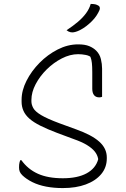

<svg xmlns="http://www.w3.org/2000/svg" viewBox="-20 -946 640 978"><path d="M378 -720Q413 -720 434.5 -711Q456 -702 470 -688Q488 -670 494 -645Q500 -620 500 -596Q500 -572 500 -548.5Q500 -525 500 -501Q500 -477 500 -453Q497 -452 494 -451Q491 -450 486 -450Q468 -450 459 -461.5Q450 -473 450 -494Q450 -547 450 -577.5Q450 -608 448 -625Q446 -642 442 -652.5Q438 -663 429 -676L452 -648Q438 -662 417.5 -666Q397 -670 378 -670Q337 -670 295 -648.5Q253 -627 218 -592.5Q183 -558 161.5 -517Q140 -476 140 -437V-430Q140 -413 149.5 -395.5Q159 -378 190 -359.5Q221 -341 283 -318L368 -287Q407 -273 436.5 -257.5Q466 -242 485.5 -224.5Q505 -207 514.5 -187Q524 -167 524 -144V-139Q524 -93 495.5 -59Q467 -25 417 -6.5Q367 12 300 12Q254 12 215 4.5Q176 -3 145.5 -18Q115 -33 94 -53Q84 -63 80.5 -72Q77 -81 77 -93Q77 -101 77.5 -107Q78 -113 79.5 -119Q81 -125 83 -130H89Q122 -84 173 -61Q224 -38 300 -38Q375 -38 421 -63Q467 -88 480 -134V-137Q476 -158 462 -175Q448 -192 422.5 -207.5Q397 -223 357 -237L271 -269Q221 -288 186 -305.5Q151 -323 130 -341.5Q109 -360 99.5 -381.5Q90 -403 90 -428V-438Q90 -485 115 -534.5Q140 -584 181.5 -626Q223 -668 274 -694Q325 -720 378 -720ZM442 -926Q449 -926 454.5 -925.5Q460 -925 465 -924Q470 -923 476 -920Q486 -916 488 -909Q490 -902 487 -895Q481 -881 471.5 -866.5Q462 -852 448.5 -838.5Q435 -825 419.5 -813Q404 -801 386 -792Q376 -787 366 -784Q356 -781 348 -781Q344 -781 339 -782Q334 -783 329 -785.5Q324 -788 319 -792Q351 -813 376 -834Q401 -855 418 -878Q435 -901 442 -926Z"/></svg>

Font: Recursive Casual Light
Style: Regular
Weight: 300
Version: Version 1.047